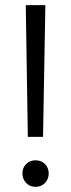

<svg xmlns="http://www.w3.org/2000/svg" viewBox="-20 -720 276 745"><path d="M88 -189 80 -700H156L147 -189ZM118 5Q96 5 81.5 -10Q67 -25 67 -47Q67 -69 81.5 -83.5Q96 -98 118 -98Q140 -98 154.5 -83.5Q169 -69 169 -47Q169 -25 154.5 -10Q140 5 118 5Z"/></svg>

Font: DM Sans 16pt Light
Style: Regular
Weight: 300
Version: Version 4.004;gftools[0.9.30]